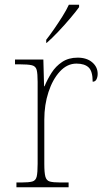

<svg xmlns="http://www.w3.org/2000/svg" viewBox="-20 -786 445 806"><path d="M49 0V-20H71Q101 -20 115.5 -24Q130 -28 134 -44.5Q138 -61 138 -98V-442Q138 -477 134 -492.5Q130 -508 114 -512Q98 -516 61 -516H43V-536H162L165 -424H167Q179 -453 196.5 -480.5Q214 -508 241 -526Q268 -544 306 -544Q344 -544 367 -524.5Q390 -505 390 -476Q390 -463 385 -453Q380 -443 369 -443Q369 -487 352 -503Q335 -519 301 -519Q262 -519 231.5 -486Q201 -453 183.5 -399.5Q166 -346 166 -284V-98Q166 -61 170.5 -44.5Q175 -28 189 -24Q203 -20 233 -20H268V0ZM174 -619Q189 -638 207 -664Q225 -690 242 -717Q259 -744 269 -766H312V-756Q300 -739 275.5 -710Q251 -681 224 -652.5Q197 -624 176 -606H174Z"/></svg>

Font: Noto Serif Tamil Thin
Style: Regular
Weight: 100
Designer: Indian Type Foundry, Tom Grace, and the Monotype Design Team
Foundry: Monotype Imaging Inc.
Version: Version 2.004; ttfautohint (v1.8.4.7-5d5b)